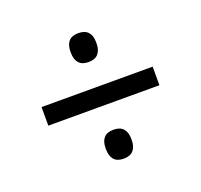

<svg xmlns="http://www.w3.org/2000/svg" viewBox="-87 -634 676 645"><g transform="rotate(-20 250.5 -311.5)"><path d="M51.8 -277.8V-344.2H449V-277.8ZM252.5 -86.8Q229.1 -86.8 217.9 -99.9Q206.7 -113.1 206.7 -136.5V-141.1Q206.7 -164.5 217.9 -177.4Q229.1 -190.2 252.5 -190.2Q275.8 -190.2 287.2 -177.4Q298.6 -164.5 298.6 -141.1V-136.5Q298.6 -113.1 287.2 -99.9Q275.8 -86.8 252.5 -86.8ZM252.5 -432.2Q229.1 -432.2 217.9 -445.3Q206.7 -458.4 206.7 -481.9V-486.5Q206.7 -509.9 217.9 -522.7Q229.1 -535.5 252.5 -535.5Q275.8 -535.5 287.2 -522.7Q298.6 -509.9 298.6 -486.5V-481.9Q298.6 -458.4 287.2 -445.3Q275.8 -432.2 252.5 -432.2Z"/></g></svg>

Font: Anek Latin Medium
Style: Regular
Weight: 500
Designer: Yesha Goshar
Foundry: Ek Type
Version: Version 1.003